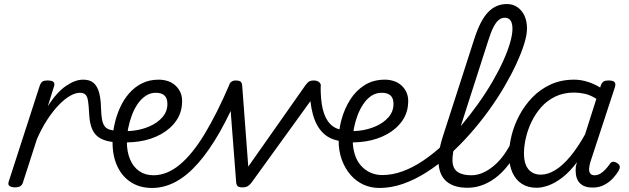

<svg xmlns="http://www.w3.org/2000/svg" viewBox="-20 -914 3119 952"><path d="M53 15Q39 15 28.5 9Q18 3 23 -13L177 -489Q183 -505 191 -510Q199 -515 215 -515Q239 -515 246 -507Q253 -499 247 -483L217 -387Q239 -422 262 -447.5Q285 -473 308 -488.5Q331 -504 351.5 -511.5Q372 -519 392 -519Q407 -519 413 -509Q419 -499 416 -486.5Q413 -474 402.5 -464Q392 -454 376 -454Q354 -454 327 -438.5Q300 -423 271.5 -393.5Q243 -364 215 -321.5Q187 -279 163 -224L93 -7Q89 4 80 9.5Q71 15 53 15Z M550 -209Q509 -212 480.5 -226.5Q452 -241 438 -271.5Q424 -302 422 -351Q420 -391 416.5 -413.5Q413 -436 403.5 -445Q394 -454 376 -454Q361 -454 356 -464Q351 -474 354 -486.5Q357 -499 367 -509Q377 -519 393 -519Q426 -519 444.5 -502.5Q463 -486 471.5 -454.5Q480 -423 481 -375Q482 -342 486 -321Q490 -300 499 -288Q508 -276 524.5 -271Q541 -266 565 -265Q579 -265 583 -256Q587 -247 585 -236Q583 -225 573.5 -216.5Q564 -208 550 -209Z M557 -268Q597 -261 640.5 -266Q684 -271 722.5 -288Q761 -305 785.5 -333Q810 -361 810 -399Q810 -427 795.5 -440.5Q781 -454 752 -454Q739 -454 733.5 -464Q728 -474 729.5 -487Q731 -500 740.5 -509.5Q750 -519 767 -519Q792 -519 813.5 -511.5Q835 -504 850.5 -489.5Q866 -475 874.5 -456Q883 -437 883 -413Q883 -358 854.5 -316.5Q826 -275 778 -248.5Q730 -222 671.5 -213Q613 -204 554 -211Z M734 18Q674 18 630 -10Q586 -38 562 -89Q538 -140 538 -209Q538 -252 547.5 -296Q557 -340 575 -380Q593 -420 620.5 -451.5Q648 -483 684.5 -501Q721 -519 766 -519Q777 -519 780.5 -509.5Q784 -500 781 -487Q778 -474 770.5 -464Q763 -454 752 -454Q726 -454 703.5 -439.5Q681 -425 663.5 -400Q646 -375 634 -343Q622 -311 615.5 -277.5Q609 -244 609 -212Q609 -161 625 -123.5Q641 -86 670.5 -65.5Q700 -45 741 -45Q807 -45 870 -96.5Q933 -148 994.5 -249.5Q1056 -351 1119 -498Q1122 -505 1132 -505.5Q1142 -506 1152.5 -502Q1163 -498 1169.5 -491Q1176 -484 1172 -474Q1122 -351 1069.5 -259Q1017 -167 962.5 -105Q908 -43 851 -12.5Q794 18 734 18Z M1181 15Q1164 15 1158 8.5Q1152 2 1151 -10L1115 -477Q1114 -496 1123.5 -505.5Q1133 -515 1149 -515Q1164 -515 1172 -510Q1180 -505 1181 -487L1211 -88L1495 -492Q1506 -507 1514.5 -511Q1523 -515 1535 -515Q1557 -515 1566.5 -502.5Q1576 -490 1565 -476L1226 -7Q1218 3 1208.5 9Q1199 15 1181 15Z M1674 -214Q1618 -220 1583 -253.5Q1548 -287 1531.5 -346.5Q1515 -406 1516 -487Q1518 -495 1526 -499.5Q1534 -504 1544.5 -504.5Q1555 -505 1563 -501.5Q1571 -498 1570 -490Q1569 -420 1580.5 -372.5Q1592 -325 1617.5 -299Q1643 -273 1683 -269Q1693 -268 1698 -259.5Q1703 -251 1701.5 -240Q1700 -229 1693 -220.5Q1686 -212 1674 -214Z M1678 -268Q1718 -261 1761.5 -266Q1805 -271 1843.5 -288Q1882 -305 1906.5 -333Q1931 -361 1931 -399Q1931 -427 1916.5 -440.5Q1902 -454 1873 -454Q1860 -454 1854.5 -464Q1849 -474 1850.5 -487Q1852 -500 1861.5 -509.5Q1871 -519 1888 -519Q1913 -519 1934.5 -511.5Q1956 -504 1971.5 -489.5Q1987 -475 1995.5 -456Q2004 -437 2004 -413Q2004 -358 1975.5 -316.5Q1947 -275 1899 -248.5Q1851 -222 1792.5 -213Q1734 -204 1675 -211Z M1861 18Q1819 18 1782.5 1.5Q1746 -15 1718.5 -46.5Q1691 -78 1675 -121.5Q1659 -165 1659 -218Q1659 -269 1673.5 -322Q1688 -375 1716.5 -420Q1745 -465 1788 -492Q1831 -519 1888 -519Q1897 -519 1900 -509.5Q1903 -500 1900 -487Q1897 -474 1890 -464Q1883 -454 1874 -454Q1844 -454 1821.5 -439Q1799 -424 1781.5 -398Q1764 -372 1752.5 -341Q1741 -310 1735 -278.5Q1729 -247 1729 -220Q1729 -180 1739.5 -147.5Q1750 -115 1770 -92.5Q1790 -70 1817 -58Q1844 -46 1875 -46Q1925 -46 1976 -64.5Q2027 -83 2077.5 -117Q2128 -151 2176 -195.5Q2224 -240 2267.5 -292Q2311 -344 2350 -398.5Q2389 -453 2420.5 -507Q2452 -561 2474.5 -610.5Q2497 -660 2509 -701.5Q2521 -743 2521 -772Q2521 -782 2531.5 -788Q2542 -794 2556.5 -794Q2571 -794 2582 -788Q2593 -782 2593 -772Q2593 -741 2579 -696Q2565 -651 2540 -597Q2515 -543 2480.5 -484Q2446 -425 2403 -365.5Q2360 -306 2310 -249.5Q2260 -193 2206 -144.5Q2152 -96 2094.5 -59.5Q2037 -23 1978.5 -2.5Q1920 18 1861 18Z M2298 17Q2234 17 2197.5 -11.5Q2161 -40 2155 -97Q2149 -154 2176 -238L2333 -725Q2362 -814 2400.5 -854Q2439 -894 2493 -894Q2523 -894 2545.5 -878.5Q2568 -863 2580.5 -836Q2593 -809 2593 -772Q2593 -756 2582 -748.5Q2571 -741 2556.5 -741Q2542 -741 2531.5 -748.5Q2521 -756 2521 -772Q2521 -789 2517 -801Q2513 -813 2504.5 -819.5Q2496 -826 2482 -826Q2467 -826 2453.5 -815.5Q2440 -805 2427 -780Q2414 -755 2401 -713L2241 -215Q2222 -154 2223.5 -116Q2225 -78 2249 -61.5Q2273 -45 2317 -45Q2329 -45 2334.5 -35.5Q2340 -26 2337.5 -14Q2335 -2 2325 7.5Q2315 17 2298 17Z M2299 17Q2287 17 2281 7.5Q2275 -2 2277.5 -14Q2280 -26 2290 -35.5Q2300 -45 2318 -45Q2346 -45 2374.5 -57.5Q2403 -70 2430.5 -93.5Q2458 -117 2480.5 -149Q2503 -181 2521 -219Q2525 -232 2536 -231.5Q2547 -231 2555 -222.5Q2563 -214 2559 -202Q2541 -154 2513 -113.5Q2485 -73 2451.5 -44Q2418 -15 2379 1Q2340 17 2299 17Z M2641 17Q2598 17 2567.5 -2.5Q2537 -22 2520.5 -59Q2504 -96 2504 -146Q2504 -191 2516.5 -242Q2529 -293 2555 -342Q2581 -391 2619.5 -431Q2658 -471 2710 -495Q2762 -519 2827 -519Q2860 -519 2893.5 -508.5Q2927 -498 2956 -480L2959 -491Q2965 -505 2973 -510Q2981 -515 2996 -515Q3021 -515 3027.5 -506.5Q3034 -498 3029 -482L2908 -113Q2902 -94 2901 -78.5Q2900 -63 2906.5 -54Q2913 -45 2928 -45Q2943 -45 2956.5 -53Q2970 -61 2982 -74Q2994 -87 3003 -100Q3008 -109 3017 -111.5Q3026 -114 3039 -106Q3052 -98 3053 -89Q3054 -80 3049 -70Q3039 -52 3020.5 -31.5Q3002 -11 2976.5 2.5Q2951 16 2919 16Q2892 16 2875 8Q2858 0 2848.5 -14Q2839 -28 2836 -46.5Q2833 -65 2835 -86Q2836 -92 2837.5 -98Q2839 -104 2841 -110Q2805 -62 2768.5 -34Q2732 -6 2699.5 5.5Q2667 17 2641 17ZM2578 -154Q2578 -120 2587 -97Q2596 -74 2615 -61Q2634 -48 2662 -48Q2696 -48 2733 -70.5Q2770 -93 2807.5 -138Q2845 -183 2881 -248L2937 -424Q2907 -443 2879.5 -449Q2852 -455 2826 -455Q2774 -455 2733 -435Q2692 -415 2663 -382Q2634 -349 2615 -309Q2596 -269 2587 -228.5Q2578 -188 2578 -154Z"/></svg>

Font: Playwrite DK Loopet Light
Style: Regular
Weight: 300
Version: Version 1.003